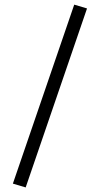

<svg xmlns="http://www.w3.org/2000/svg" viewBox="-20 -715 444 836"><path d="M303.2 -694.8 36.1 84.5 91.8 101.1 358.9 -678.2Z"/></svg>

Font: Sahel Light
Style: Regular
Weight: 300
Foundry: Saber Rastikerdar (saber.rastikerdar@gmail.com)
Version: Version 3.4.0